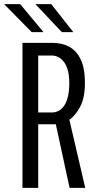

<svg xmlns="http://www.w3.org/2000/svg" viewBox="-31 -907 501 927"><path d="M77.5 0V-700H223Q266.5 -700 302 -681.8Q337.5 -663.5 358.2 -621Q379 -578.5 379 -506.5Q379 -434.5 356 -391.8Q333 -349 304 -328.5L380.5 0H305L238.5 -307H153.5V0ZM153.5 -364H219.5Q258.5 -364 281 -400.2Q303.5 -436.5 303.5 -505.5Q303.5 -571 279.8 -605Q256 -639 217.5 -639H153.5ZM267.5 -752 140 -887H216.5L323 -752ZM122 -752 -11 -887H66.5L179 -752Z"/></svg>

Font: Trispace Condensed Light
Style: Regular
Weight: 300
Width: 3
Designer: Tyler Finck
Foundry: Etcetera Type Company
Version: Version 1.210; ttfautohint (v1.8.3)